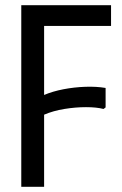

<svg xmlns="http://www.w3.org/2000/svg" viewBox="-20 -720 472 740"><path d="M408 -700V-620H150V-354Q183 -368 224.5 -376Q266 -384 309 -385.5Q352 -387 387 -381V-306L379 -300Q352 -307 311.5 -307Q271 -307 228 -300Q185 -293 150 -278V0H62V-700Z"/></svg>

Font: Phudu Light
Style: Regular
Weight: 400
Version: Version 1.005;gftools[0.9.23]